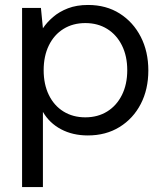

<svg xmlns="http://www.w3.org/2000/svg" viewBox="-20 -534 667 774"><path d="M69 220V-502H145L153 -420Q169 -444 194 -465.5Q219 -487 254 -500.5Q289 -514 335 -514Q408 -514 462.5 -479.5Q517 -445 547.5 -385.5Q578 -326 578 -250Q578 -174 547.5 -115Q517 -56 462 -22Q407 12 334 12Q273 12 226 -13Q179 -38 153 -83V220ZM324 -61Q374 -61 412 -84.5Q450 -108 471.5 -151Q493 -194 493 -251Q493 -308 471.5 -351Q450 -394 412 -417.5Q374 -441 324 -441Q274 -441 236 -417.5Q198 -394 177 -351Q156 -308 156 -251Q156 -194 177 -151Q198 -108 236 -84.5Q274 -61 324 -61Z"/></svg>

Font: DM Sans 16pt
Style: Regular
Weight: 400
Version: Version 4.004;gftools[0.9.30]